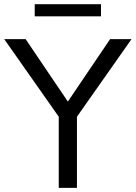

<svg xmlns="http://www.w3.org/2000/svg" viewBox="-35 -908 655 928"><path d="M88.9 -718.8 293 -417 497.1 -718.8H600.6L336.9 -343.8V0H249V-343.8L-14.6 -718.8ZM132.8 -829.1V-887.7H453.1V-829.1Z"/></svg>

Font: Min Sans
Style: Regular
Weight: 400
Designer: Jinseong-Kim, NotoSansCJK, Nunito
Foundry: Jinseong-Kim
Version: Version 1.400;Glyphs 3.1.2 (3151)